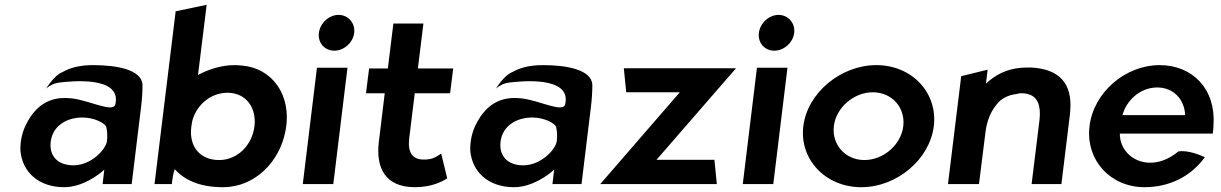

<svg xmlns="http://www.w3.org/2000/svg" viewBox="-20 -766 5083 799"><path d="M242 -467C215 -457 190 -425 172 -398C190 -412 205 -420 232 -423C267 -427 488 -453 460 -332C451 -294 347 -351 274 -357C248 -359 228 -359 205 -353C145 -337 110 -293 86 -243C71 -211 64 -176 65 -139C73 -48 143 13 247 13C323 13 392 -39 414 -60L407 0H528L567 -320C571 -353 573 -383 573 -413C570 -477 464 -495 368 -495C311 -495 272 -484 242 -467ZM286 -78C222 -78 184 -115 191 -176C199 -243 258 -277 323 -277C371 -277 414 -255 422 -239C426 -221 428 -200 425 -179C421 -144 359 -78 286 -78Z M908 13C1042 13 1144 -94 1168 -221C1197 -374 1109 -483 988 -493C978 -494 968 -495 956 -495C902 -495 849 -478 804 -454L840 -746L711 -719L623 0H695C696 -12 701 -47 707 -62C745 -20 806 13 908 13ZM776 -237C777 -247 779 -256 781 -266C799 -329 856 -380 927 -380C1005 -380 1048 -316 1039 -241C1030 -164 970 -100 892 -100C814 -100 766 -154 776 -237Z M1307 -629C1302 -588 1331 -555 1371 -555C1411 -555 1449 -588 1454 -629C1459 -670 1429 -704 1389 -704C1349 -704 1312 -670 1307 -629ZM1367 0 1426 -484H1299L1240 0Z M1841 -24 1816 -127C1804 -119 1786 -105 1761 -103C1756 -102 1750 -102 1743 -102C1695 -102 1676 -133 1683 -191L1706 -378H1853L1866 -481H1719L1742 -668H1617L1594 -481H1516L1503 -378H1581L1556 -171C1545 -70 1581 13 1707 13C1778 13 1823 -12 1841 -24Z M2114 -467C2087 -457 2062 -425 2044 -398C2062 -412 2077 -420 2104 -423C2139 -427 2360 -453 2332 -332C2323 -294 2219 -351 2146 -357C2120 -359 2100 -359 2077 -353C2017 -337 1982 -293 1958 -243C1943 -211 1936 -176 1937 -139C1945 -48 2015 13 2119 13C2195 13 2264 -39 2286 -60L2279 0H2400L2439 -320C2443 -353 2445 -383 2445 -413C2442 -477 2336 -495 2240 -495C2183 -495 2144 -484 2114 -467ZM2158 -78C2094 -78 2056 -115 2063 -176C2071 -243 2130 -277 2195 -277C2243 -277 2286 -255 2294 -239C2298 -221 2300 -200 2297 -179C2293 -144 2231 -78 2158 -78Z M2963 0 2953 -101H2712L3043 -482H2576L2586 -382H2809L2478 0Z M3138 -629C3133 -588 3162 -555 3202 -555C3242 -555 3280 -588 3285 -629C3290 -670 3260 -704 3220 -704C3180 -704 3143 -670 3138 -629ZM3198 0 3257 -484H3130L3071 0Z M3450 -241C3459 -318 3533 -382 3612 -382C3692 -382 3748 -318 3739 -241C3730 -164 3657 -100 3577 -100C3498 -100 3441 -164 3450 -241ZM3323 -241C3306 -103 3415 13 3564 13C3713 13 3849 -103 3866 -241C3883 -379 3776 -495 3627 -495C3478 -495 3340 -379 3323 -241Z M4397 0 4430 -270C4432 -283 4433 -295 4434 -308C4442 -418 4389 -479 4271 -485C4258 -485 4243 -485 4230 -484C4166 -479 4119 -452 4083 -418L4090 -476L3980 -449L3925 0H4054L4081 -216C4087 -264 4103 -301 4125 -328C4144 -355 4174 -371 4212 -375C4217 -377 4223 -378 4229 -378C4293 -378 4315 -338 4305 -260L4273 0Z M4640 -210H5027C5028 -222 5030 -234 5030 -246C5040 -395 4943 -495 4806 -495C4663 -495 4531 -382 4514 -241C4497 -101 4600 13 4743 13C4843 13 4934 -29 4994 -112C4973 -121 4924 -142 4884 -136C4842 -101 4799 -87 4759 -89C4689 -93 4640 -146 4640 -210ZM4912 -287H4651C4668 -349 4725 -402 4796 -402C4863 -402 4909 -353 4912 -287Z"/></svg>

Font: Bluebird
Style: Obl
Weight: 400
Designer: Jasper
Foundry: Cannot Into Space Fonts
Version: Version 0.98